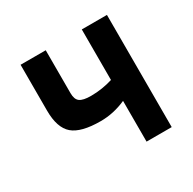

<svg xmlns="http://www.w3.org/2000/svg" viewBox="-119 -625 749 747"><g transform="rotate(-30 255.5 -252.0)"><path d="M336 0V-183Q280 -158 222 -158Q134 -158 97.5 -189.5Q61 -221 61 -298V-504H174V-311Q174 -283 188.5 -272.5Q203 -262 238 -262Q264 -262 289 -266Q314 -270 336 -277V-504H449V0Z"/></g></svg>

Font: Zen Kaku Gothic New
Style: Bold
Weight: 700
Designer: Yoshimichi Ohira
Foundry: Positype
Version: Version 1.002